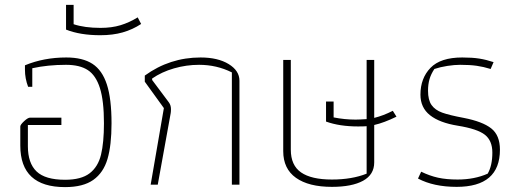

<svg xmlns="http://www.w3.org/2000/svg" viewBox="-20 -755 2127 785"><path d="M63 -160V-238Q63 -245 78.5 -259.5Q94 -274 103 -274H231V-244H94V-157Q94 -88 129.5 -54Q165 -20 246 -20Q312 -20 346.5 -46.5Q381 -73 393 -122.5Q405 -172 405 -251Q405 -343 388.5 -395Q372 -447 339 -468.5Q306 -490 250 -490Q175 -490 112 -476V-400H95Q82 -434 82 -470V-488Q159 -520 251 -520Q318 -520 358 -494Q398 -468 417 -409.5Q436 -351 436 -251Q436 -161 419.5 -105Q403 -49 361.5 -19.5Q320 10 246 10Q63 10 63 -160Z M250 -634V-735H281V-656Q326 -641 391 -641Q437 -641 473 -652Q509 -663 543 -684L557 -657Q522 -634 481.5 -622.5Q441 -611 390 -611Q308 -611 250 -634Z M650 -313 572 -421V-446Q674 -520 800 -520Q871 -520 915 -493Q959 -466 959 -425V0H928V-459Q866 -490 794 -490Q742 -490 691.5 -475.5Q641 -461 602 -434V-428L670 -337Q679 -325 679 -309Q679 -299 678 -293L625 0H596Z M1138 -137V-510H1169V-143Q1169 -79 1211 -50Q1253 -21 1337 -21Q1419 -21 1479 -45V-239Q1468 -238 1444 -238Q1368 -238 1313 -258V-340H1344V-275Q1389 -266 1434 -266Q1449 -266 1479 -268V-510H1510V-273Q1547 -282 1586 -302L1601 -278Q1550 -253 1510 -244V-91Q1510 -41 1464.5 -16Q1419 9 1337 9Q1242 9 1190 -28Q1138 -65 1138 -137Z M1689 -25 1702 -53Q1737 -36 1771 -28.5Q1805 -21 1851 -21Q1920 -21 1974 -45Q1993 -78 1993 -131Q1993 -180 1962.5 -204Q1932 -228 1852 -241Q1777 -253 1738 -284Q1699 -315 1699 -368Q1699 -435 1740 -477.5Q1781 -520 1870 -520Q1911 -520 1939.5 -515.5Q1968 -511 1998 -501L1986 -473Q1957 -482 1929 -486Q1901 -490 1861 -490Q1838 -490 1809 -485.5Q1780 -481 1756 -473Q1742 -452 1736 -431Q1730 -410 1730 -384Q1730 -346 1744.5 -325.5Q1759 -305 1788 -294.5Q1817 -284 1876 -273Q1953 -258 1988.5 -230Q2024 -202 2024 -143Q2024 9 1847 9Q1753 9 1689 -25Z"/></svg>

Font: Athiti ExtraLight
Style: Regular
Weight: 275
Designer: CadsonDemak Team
Foundry: CadsonDemak
Version: Version 1.033